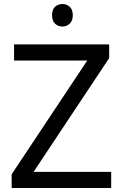

<svg xmlns="http://www.w3.org/2000/svg" viewBox="-20 -935 612 955"><path d="M533 0H38V-68L414 -634H50V-714H523V-646L147 -80H533ZM291 -915Q311 -915 326.5 -901.5Q342 -888 342 -859Q342 -831 326.5 -817Q311 -803 291 -803Q269 -803 254 -817Q239 -831 239 -859Q239 -888 254 -901.5Q269 -915 291 -915Z"/></svg>

Font: Noto Sans Bamum
Style: Regular
Weight: 400
Designer: Monotype Design Team
Foundry: Monotype Imaging Inc.
Version: Version 2.001